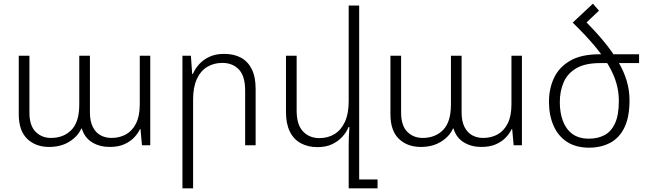

<svg xmlns="http://www.w3.org/2000/svg" viewBox="-20 -790 3511 1044"><path d="M247 9Q174 9 128 -35Q82 -79 82 -169V-487H140V-178Q140 -107 173.5 -73.5Q207 -40 257 -40Q326 -40 368.5 -83.5Q411 -127 411 -222V-487H469V-178Q469 -131 484.5 -100Q500 -69 526.5 -54.5Q553 -40 586 -40Q630 -40 664.5 -59Q699 -78 719.5 -118.5Q740 -159 740 -222V-487H797V0H752L744 -88H741Q730 -64 709 -42Q688 -20 655.5 -5.5Q623 9 576 9Q522 9 481 -16Q440 -41 425 -91H422Q403 -48 357 -19.5Q311 9 247 9Z M972 234V-487H1018L1025 -388H1029Q1041 -417 1064 -442Q1087 -467 1120.5 -482Q1154 -497 1199 -497Q1252 -497 1290 -476.5Q1328 -456 1349 -414Q1370 -372 1370 -307V0H1313V-298Q1313 -376 1279 -412Q1245 -448 1189 -448Q1143 -448 1107 -426.5Q1071 -405 1050.5 -360.5Q1030 -316 1030 -249V234Z M1933 186H2033V234H1876V-1Q1876 -27 1877 -50.5Q1878 -74 1880 -99H1875Q1864 -71 1841 -46Q1818 -21 1785 -5.5Q1752 10 1706 10Q1655 10 1616 -11Q1577 -32 1556 -74.5Q1535 -117 1535 -180V-487H1593V-189Q1593 -112 1627.5 -75.5Q1662 -39 1717 -39Q1763 -39 1799 -61Q1835 -83 1855.5 -127.5Q1876 -172 1876 -239V-760H1933Z M2268 9Q2195 9 2149 -35Q2103 -79 2103 -169V-487H2161V-178Q2161 -107 2194.5 -73.5Q2228 -40 2278 -40Q2347 -40 2389.5 -83.5Q2432 -127 2432 -222V-487H2490V-178Q2490 -131 2505.5 -100Q2521 -69 2547.5 -54.5Q2574 -40 2607 -40Q2651 -40 2685.5 -59Q2720 -78 2740.5 -118.5Q2761 -159 2761 -222V-487H2818V0H2773L2765 -88H2762Q2751 -64 2730 -42Q2709 -20 2676.5 -5.5Q2644 9 2597 9Q2543 9 2502 -16Q2461 -41 2446 -91H2443Q2424 -48 2378 -19.5Q2332 9 2268 9Z M3244 -447Q3162 -447 3114 -419Q3066 -391 3045 -343Q3024 -295 3024 -234Q3024 -178 3040.5 -133Q3057 -88 3092 -62Q3127 -36 3183 -36Q3230 -36 3266.5 -55Q3303 -74 3324 -119Q3345 -164 3345 -242Q3345 -291 3331.5 -338Q3318 -385 3288.5 -435.5Q3259 -486 3211 -543Q3163 -600 3094 -667L3136 -701Q3208 -631 3258.5 -570.5Q3309 -510 3341 -455.5Q3373 -401 3388 -349.5Q3403 -298 3403 -245Q3403 -153 3375 -96Q3347 -39 3297 -13Q3247 13 3183 13Q3111 13 3062.5 -19Q3014 -51 2989.5 -107.5Q2965 -164 2965 -237Q2965 -308 2992.5 -366.5Q3020 -425 3080.5 -460Q3141 -495 3241 -495H3455V-447ZM3094 -667 3204 -770 3237 -732 3134 -635Z"/></svg>

Font: Noto Sans Armenian Light
Style: Regular
Weight: 300
Designer: Monotype Design Team
Foundry: Monotype Imaging Inc.
Version: Version 2.007